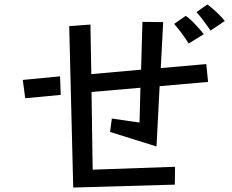

<svg xmlns="http://www.w3.org/2000/svg" viewBox="-20 -833 1040 860"><path d="M923 -696Q911 -714 892 -739.5Q873 -765 860 -779L909 -813Q929 -798 950 -778.5Q971 -759 987 -739ZM825 -638Q812 -660 793 -685Q774 -710 760 -726L812 -762Q831 -749 853.5 -725Q876 -701 893 -680ZM290 -716 385 -723 389 -501 612 -521 618 -735 711 -734 700 -528 904 -546 912 -466 695 -447 681 -177 473 -242 481 -302 605 -284 609 -440 390 -421 395 -73 764 -86 763 -6 308 7ZM82 -475 249 -491 252 -408 93 -393Z"/></svg>

Font: Stick
Style: Regular
Weight: 400
Designer: Fontworks Inc.
Foundry: Fontworks Inc.
Version: Version 1.100